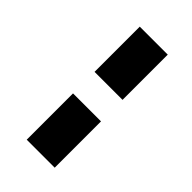

<svg xmlns="http://www.w3.org/2000/svg" viewBox="-304 -940 1261 1261"><g transform="rotate(45 326.5 -310.0)"><path d="M208 -415H468V-835H208ZM468 -215H208V215H468Z"/></g></svg>

Font: Mattone Black
Style: Regular
Weight: 900
Width: 6
Designer: Nunzio Mazzaferro
Foundry: Collletttivo
Version: Version 2.000;Glyphs 3.2 (3217)